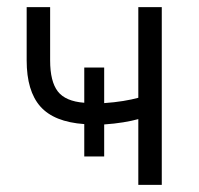

<svg xmlns="http://www.w3.org/2000/svg" viewBox="-20 -520 560 540"><path d="M369 -185Q351 -180 326.5 -176Q302 -172 273 -170V-80H217V-171Q132 -177 93.5 -220.5Q55 -264 55 -350V-500H121V-350Q121 -291 142.5 -263Q164 -235 217 -231V-330H273V-230Q302 -232 326.5 -236Q351 -240 369 -245V-500H435V0H369Z"/></svg>

Font: Retni Sans
Style: Regular
Weight: 400
Designer: Vitaly Kuzmin
Foundry: ParaType Ltd.
Version: Version 1.00;March 2, 2019;FontCreator 11.5.0.2425 64-bit; t